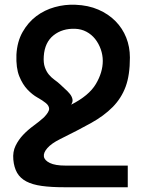

<svg xmlns="http://www.w3.org/2000/svg" viewBox="-20 -560 616 807"><path d="M232 25Q196 43 179 62.5Q162 82 164.5 98Q167 114 189.5 125Q212 136 255 136H517V227H250Q195 227 155.5 221.5Q116 216 90.5 202.5Q65 189 52 166.5Q39 144 36 111Q33 78 45.5 52.5Q58 27 77.5 6.5Q97 -14 121 -31.5Q145 -49 165 -67Q187 -90 186.5 -103Q186 -116 172.5 -127Q159 -138 137.5 -150Q116 -162 95.5 -183.5Q75 -205 61 -239.5Q47 -274 49 -330Q52 -385 75 -425.5Q98 -466 132.5 -492Q167 -518 210 -530Q253 -542 297 -540Q351 -538 393.5 -519.5Q436 -501 465.5 -471Q495 -441 510.5 -402Q526 -363 526 -318Q526 -244 508 -195.5Q490 -147 453.5 -110Q417 -73 362 -42.5Q307 -12 232 25ZM164 -324Q162 -296 168.5 -277.5Q175 -259 185.5 -246.5Q196 -234 208.5 -225Q221 -216 231 -207Q241 -197 253 -186.5Q265 -176 273.5 -165.5Q282 -155 284.5 -143.5Q287 -132 279 -120Q354 -158 383 -207Q412 -256 412 -304Q412 -329 403.5 -353Q395 -377 380 -396Q365 -415 343.5 -426.5Q322 -438 296 -439Q242 -441 205 -411.5Q168 -382 164 -324Z"/></svg>

Font: Montserrat_am3
Style: Regular
Weight: 400
Designer: Julieta Ulanovsky
Foundry: Julieta Ulanovsky, Armenina letters added by Vahan Hovhannisyan
Version: Version 2.001